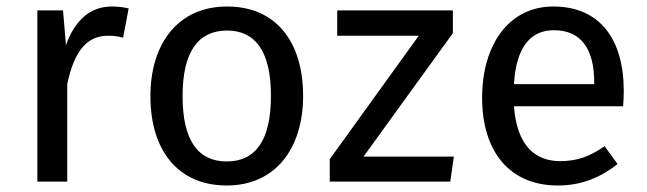

<svg xmlns="http://www.w3.org/2000/svg" viewBox="-20 -559 1992 591"><path d="M324 -539C260 -539 211 -499 183 -420L174 -527H95V0H187V-301C209 -402 247 -449 313 -449C332 -449 343 -447 359 -443L376 -533C360 -537 341 -539 324 -539Z M679 -465C766 -465 814 -401 814 -264C814 -126 766 -62 678 -62C590 -62 542 -126 542 -263C542 -401 591 -465 679 -465ZM679 -539C529 -539 443 -426 443 -263C443 -96 528 12 678 12C827 12 913 -101 913 -264C913 -431 829 -539 679 -539Z M1374 -527H1018V-449H1269L995 -69V0H1366L1377 -77H1099L1374 -457Z M1809 -300H1562C1569 -417 1615 -466 1685 -466C1768 -466 1809 -409 1809 -306ZM1900 -279C1900 -440 1825 -539 1683 -539C1547 -539 1464 -422 1464 -258C1464 -91 1550 12 1697 12C1770 12 1829 -13 1881 -54L1841 -109C1795 -77 1756 -63 1704 -63C1628 -63 1571 -110 1562 -232H1898C1899 -244 1900 -261 1900 -279Z"/></svg>

Font: Fira Math
Style: Regular
Weight: 400
Designer: Xiangdong Zeng
Foundry: Xiangdong Zeng
Version: Version 0.3.4